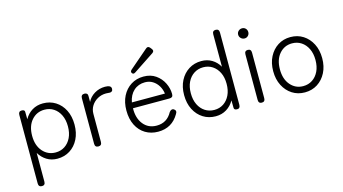

<svg xmlns="http://www.w3.org/2000/svg" viewBox="-98 -1103 3012 1684"><g transform="rotate(-15 1408.0 -261.0)"><path d="M105 208Q74 208 74 175V-446Q74 -479 103 -479Q131 -479 131 -459L132 -392Q158 -439 201 -465Q244 -491 299 -491Q363 -491 413 -459.5Q463 -428 491.5 -371.5Q520 -315 520 -240Q520 -165 491.5 -108.5Q463 -52 413 -20.5Q363 11 299 11Q245 11 203 -15Q161 -41 135 -85V175Q135 208 105 208ZM298 -46Q345 -46 381.5 -70Q418 -94 439 -137.5Q460 -181 460 -240Q460 -299 439 -342.5Q418 -386 381.5 -410Q345 -434 298 -434Q227 -434 181 -381.5Q135 -329 135 -240Q135 -152 181 -99Q227 -46 298 -46Z M673 0Q642 0 642 -33V-446Q642 -479 674 -479Q686 -479 694.5 -472.5Q703 -466 703 -451V-396Q723 -438 766.5 -464.5Q810 -491 863 -491Q889 -491 904 -483.5Q919 -476 919 -458Q919 -443 910.5 -436Q902 -429 890 -430Q883 -430 874.5 -431Q866 -432 857 -432Q815 -432 780 -412.5Q745 -393 724.5 -360.5Q704 -328 704 -287V-33Q704 0 673 0Z M1214 11Q1149 11 1098.5 -19.5Q1048 -50 1019.5 -106.5Q991 -163 991 -240Q991 -315 1019.5 -371Q1048 -427 1098 -458.5Q1148 -490 1212 -490Q1277 -490 1322.5 -458Q1368 -426 1392 -377Q1416 -328 1416 -277Q1416 -259 1407.5 -252Q1399 -245 1383 -245H1052Q1050 -155 1094.5 -99.5Q1139 -44 1215 -44Q1309 -44 1355 -129Q1375 -155 1396 -143Q1422 -126 1403 -98Q1340 11 1214 11ZM1056 -297H1356Q1351 -336 1331.5 -368Q1312 -400 1281.5 -419Q1251 -438 1212 -438Q1151 -438 1109.5 -400.5Q1068 -363 1056 -297ZM1154 -544Q1134 -530 1123 -545Q1111 -560 1129 -576L1299 -722Q1318 -739 1335 -719L1347 -704Q1363 -683 1341 -668Z M1737 11Q1673 11 1623 -20.5Q1573 -52 1544 -108.5Q1515 -165 1515 -240Q1515 -315 1544 -371Q1573 -427 1623 -458.5Q1673 -490 1737 -490Q1791 -490 1833 -464.5Q1875 -439 1900 -395V-689Q1900 -722 1930 -722Q1961 -722 1961 -689V-33Q1961 0 1933 0Q1905 0 1905 -21L1904 -88Q1878 -42 1835 -15.5Q1792 11 1737 11ZM1739 -46Q1786 -46 1822.5 -70Q1859 -94 1880 -137.5Q1901 -181 1901 -240Q1901 -299 1880 -342Q1859 -385 1822.5 -409Q1786 -433 1739 -433Q1692 -433 1655 -409Q1618 -385 1597 -342Q1576 -299 1576 -240Q1576 -181 1597 -137.5Q1618 -94 1655 -70Q1692 -46 1739 -46Z M2157 0Q2127 0 2127 -33V-446Q2127 -479 2157 -479Q2187 -479 2187 -446V-33Q2187 0 2157 0ZM2157 -583Q2138 -583 2124 -596.5Q2110 -610 2110 -629Q2110 -649 2124 -662Q2138 -675 2157 -675Q2176 -675 2189 -662Q2202 -649 2202 -629Q2202 -610 2189 -596.5Q2176 -583 2157 -583Z M2546 11Q2482 11 2432 -21Q2382 -53 2353 -109.5Q2324 -166 2324 -240Q2324 -314 2353 -370.5Q2382 -427 2432 -459Q2482 -491 2546 -491Q2611 -491 2661 -459Q2711 -427 2740 -370.5Q2769 -314 2769 -240Q2769 -166 2740 -109.5Q2711 -53 2661 -21Q2611 11 2546 11ZM2546 -46Q2593 -46 2629.5 -70Q2666 -94 2687 -137.5Q2708 -181 2708 -240Q2708 -299 2687 -342.5Q2666 -386 2629.5 -410Q2593 -434 2546 -434Q2476 -434 2430.5 -381.5Q2385 -329 2385 -240Q2385 -152 2430.5 -99Q2476 -46 2546 -46Z"/></g></svg>

Font: Zen Maru Gothic
Style: Regular
Weight: 400
Designer: Yoshimichi Ohira
Foundry: Positype
Version: Version 1.002